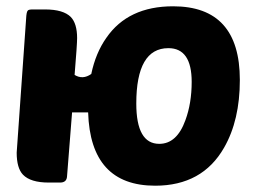

<svg xmlns="http://www.w3.org/2000/svg" viewBox="-20 -580 816 610"><path d="M413 -251Q413 -123 486 -123Q542 -123 569 -198Q589 -252 589 -320Q589 -427 515 -427Q413 -427 413 -251ZM270 -345Q284 -412 318 -460Q387 -560 530 -560Q742 -560 742 -326Q742 -198 692 -111Q623 10 473 10Q267 10 260 -223H209Q202 -137 193 -20Q192 0 171 0H135Q77 0 53 -25Q33 -46 33 -95Q33 -101 63 -521Q64 -542 68 -546Q70 -550 84 -550H123Q181 -550 205 -526Q225 -505 225 -459Q225 -439 217 -342Q243 -326 270 -345Z"/></svg>

Font: PoetsenOne
Style: Regular
Weight: 400
Designer: Rodrigo Fuenzalida, Pablo Impallari
Foundry: Pablo Impallari, Rodrigo Fuenzalida
Version: Version 1.000